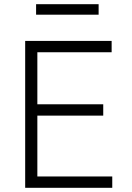

<svg xmlns="http://www.w3.org/2000/svg" viewBox="-20 -895 630 915"><path d="M100 0V-700H512V-646H158V-398H472V-344H158V-54H515V0ZM152 -825V-875H450V-825Z"/></svg>

Font: Geologica Thin
Style: Regular
Weight: 100
Version: Version 1.010;gftools[0.9.28]